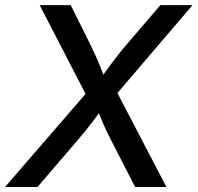

<svg xmlns="http://www.w3.org/2000/svg" viewBox="-43 -748 790 768"><path d="M-22.9 0 334.5 -413.1 320.8 -330.6 115.7 -727.5H239.7L312 -583Q327.1 -552.7 338.1 -528.3Q349.1 -503.9 358.6 -480.2Q368.2 -456.5 378.4 -428.7H355Q375.5 -456.5 392.8 -480.2Q410.2 -503.9 429.4 -528.6Q448.7 -553.2 474.6 -583L598.6 -727.5H727.1L392.6 -335.9L405.8 -416L622.6 0H497.6L407.7 -174.8Q393.6 -202.1 383.3 -223.6Q373 -245.1 364.3 -266.4Q355.5 -287.6 345.2 -313.5H366.2Q347.7 -287.6 331.5 -266.4Q315.4 -245.1 297.9 -223.6Q280.3 -202.1 256.8 -174.8L106.9 0Z"/></svg>

Font: Inter 20pt Medium
Style: Italic
Weight: 500
Italic angle: -9.3988°
Version: Version 4.001;git-66647c0bb